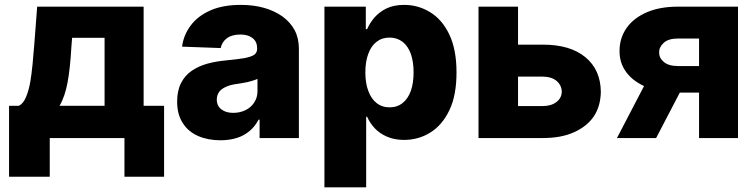

<svg xmlns="http://www.w3.org/2000/svg" viewBox="-20 -573 3134 797"><path d="M186.5 160.6H17.6V-133.8H58.1Q76.7 -142.6 87.9 -169.9Q99.1 -196.3 105.5 -231.9Q110.8 -262.2 115.2 -306.6Q116.2 -321.8 118.7 -347.7Q121.1 -373.5 121.6 -379.4L134.3 -545.4H576.2V-133.8H661.1V160.6H496.6V0H186.5ZM227.1 -133.8H414.1V-416H279.3L276.4 -379.4Q271 -287.1 260.7 -231.9Q249.5 -171.4 227.1 -133.8Z M895 9.3Q843.3 9.3 802.7 -8.3Q761.2 -26.4 738.8 -62Q715.3 -97.7 715.3 -151.4Q715.3 -196.3 731.4 -228Q747.6 -259.8 775.4 -278.8Q803.7 -298.3 840.3 -308.6Q876 -318.4 918.5 -322.3Q967.3 -327.1 993.2 -331.5Q1022 -336.9 1034.7 -345.2Q1047.4 -354 1047.4 -370.6V-372.6Q1047.4 -399.9 1028.8 -414.6Q1009.8 -429.7 978 -429.7Q943.4 -429.7 922.4 -414.6Q901.9 -399.9 896 -373.5L735.8 -379.4Q742.2 -428.7 772.5 -468.3Q801.8 -507.3 854.5 -530.3Q905.8 -552.7 979.5 -552.7Q1032.7 -552.7 1075.7 -540.5Q1119.1 -528.3 1152.3 -504.9Q1185.1 -481 1203.1 -447.8Q1220.7 -414.1 1220.7 -370.6V0H1057.6V-76.2H1053.2Q1038.6 -47.9 1016.1 -29.3Q993.2 -9.8 963.4 -0.5Q932.6 9.3 895 9.3ZM948.2 -104.5Q975.6 -104.5 999 -115.7Q1022 -127 1035.2 -147.5Q1048.8 -168 1048.8 -193.8V-245.6Q1041 -241.7 1030.8 -238.8Q1028.8 -238.3 1020.8 -235.8Q1012.7 -233.4 1007.8 -232.4Q998.5 -230 982.4 -227.5Q963.9 -224.6 957 -223.6Q933.6 -220.2 915.5 -211.4Q897.9 -203.1 889.2 -190.9Q879.9 -176.8 879.9 -159.7Q879.9 -133.3 899.4 -118.7Q918 -104.5 948.2 -104.5Z M1500 204.6H1326.7V-545.4H1498.5V-452.1H1503.9Q1515.6 -478.5 1534.2 -500Q1555.2 -523.9 1584.5 -538.1Q1614.7 -552.7 1658.2 -552.7Q1715.3 -552.7 1764.6 -522.9Q1814.9 -492.7 1844.7 -430.7Q1875 -367.7 1875 -272.5Q1875 -178.2 1846.2 -117.2Q1816.9 -54.7 1767.1 -23.4Q1717.8 7.8 1657.2 7.8Q1617.2 7.8 1585.9 -5.9Q1555.7 -19 1535.2 -41Q1515.6 -62 1503.9 -88.4H1500ZM1496.6 -272.9Q1496.6 -227.5 1508.8 -195.8Q1521 -162.6 1543 -145.5Q1565.4 -127.4 1597.2 -127.4Q1628.9 -127.4 1651.4 -145.5Q1673.3 -162.6 1685.5 -195.8Q1696.8 -228.5 1696.8 -272.9Q1696.8 -316.4 1685.5 -349.1Q1673.8 -381.3 1651.9 -398.9Q1628.4 -417 1597.2 -417Q1565.4 -417 1543 -399.4Q1520.5 -382.3 1508.8 -349.6Q1496.6 -317.9 1496.6 -272.9Z M2067.9 -254.9V-387.7H2233.4Q2347.2 -387.7 2410.2 -335.4Q2473.1 -283.2 2474.1 -191.9Q2473.1 -132.8 2445.3 -90.3Q2416.5 -47.9 2362.3 -23.9Q2309.6 0 2233.4 0H1966.3V-545.4H2130.4V-132.8H2233.4Q2268.1 -132.8 2289.6 -149.4Q2311.5 -166 2312 -192.4Q2311 -220.2 2289.6 -237.8Q2268.1 -254.9 2233.4 -254.9Z M3043.5 0H2881.8V-413.1H2793.9Q2754.4 -413.1 2734.9 -395Q2715.3 -377 2716.3 -355Q2715.8 -332.5 2735.4 -315.9Q2755.4 -298.8 2795.4 -298.8H2941.9V-188.5H2795.4Q2721.2 -188.5 2666 -210.4Q2610.4 -232.9 2581.1 -271.5Q2551.3 -310.5 2551.8 -360.8Q2551.3 -414.1 2581.1 -457Q2610.4 -498.5 2665 -522Q2719.2 -545.4 2793.9 -545.4H3043.5ZM2703.6 0H2541L2691.4 -288.6H2854Z"/></svg>

Font: My Font
Style: Regular
Weight: 500
Designer: Rasmus Andersson
Foundry: rsms
Version: Version 0.001